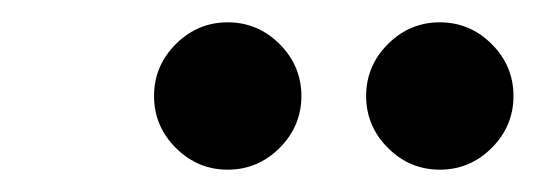

<svg xmlns="http://www.w3.org/2000/svg" viewBox="-20 -753 480 172"><path d="M374 -601Q347 -601 327.5 -620.5Q308 -640 308 -667Q308 -694 327.5 -713.5Q347 -733 374 -733Q401 -733 420.5 -713.5Q440 -694 440 -667Q440 -640 420.5 -620.5Q401 -601 374 -601ZM184 -601Q157 -601 137.5 -620.5Q118 -640 118 -667Q118 -694 137.5 -713.5Q157 -733 184 -733Q211 -733 230.5 -713.5Q250 -694 250 -667Q250 -640 230.5 -620.5Q211 -601 184 -601Z"/></svg>

Font: Libre Bodoni
Style: Italic
Weight: 400
Italic angle: -13°
Designer: Pablo Impallari, Rodrigo Fuenzalida
Foundry: Impallari Type
Version: Version 2.005;gftools[0.9.23]